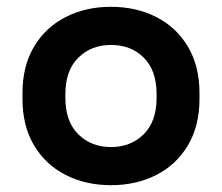

<svg xmlns="http://www.w3.org/2000/svg" viewBox="-20 -530 652 564"><path d="M306 14Q232 14 173 -16Q114 -46 80 -103Q46 -160 46 -240V-256Q46 -336 80 -393Q114 -450 173 -480Q232 -510 306 -510Q380 -510 439 -480Q498 -450 532 -393Q566 -336 566 -256V-240Q566 -160 532 -103Q498 -46 439 -16Q380 14 306 14ZM306 -98Q364 -98 402 -135.5Q440 -173 440 -243V-253Q440 -323 402.5 -360.5Q365 -398 306 -398Q248 -398 210 -360.5Q172 -323 172 -253V-243Q172 -173 210 -135.5Q248 -98 306 -98Z"/></svg>

Font: Space Grotesk Variable Light
Style: Regular
Weight: 300
Designer: Florian Karsten
Foundry: Florian Karsten
Version: Version 2.000